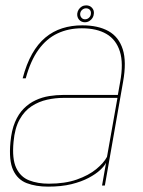

<svg xmlns="http://www.w3.org/2000/svg" viewBox="-20 -692 533 716"><path d="M159.5 4Q209 4 246.5 -5.2Q284 -14.5 310.8 -28.8Q337.5 -43 353.5 -58Q369.5 -73 375.5 -85L360.5 0H371L439 -387Q452.5 -462 437.8 -508.2Q423 -554.5 384.5 -576Q346 -597.5 287 -597.5Q246.5 -597.5 212 -586.5Q177.5 -575.5 149.2 -552Q121 -528.5 99.8 -491Q78.5 -453.5 64.5 -400H76Q94 -466 123.8 -507Q153.5 -548 194.2 -567.2Q235 -586.5 285.5 -586.5Q340.5 -586.5 376.8 -565.5Q413 -544.5 427 -500.2Q441 -456 428 -386L419.5 -338H217Q190.5 -338 163.8 -333.8Q137 -329.5 112.8 -318.2Q88.5 -307 68.8 -287.2Q49 -267.5 36 -236.8Q23 -206 19 -162Q12.5 -93.5 29 -57.8Q45.5 -22 79.8 -9Q114 4 159.5 4ZM162 -7Q120.5 -7 88.5 -19.5Q56.5 -32 40.5 -65.8Q24.5 -99.5 30.5 -163Q35 -214 53 -246.2Q71 -278.5 98 -296Q125 -313.5 155.8 -320.2Q186.5 -327 216.5 -327H418L379 -107Q367 -84.5 338.8 -61.2Q310.5 -38 266.5 -22.5Q222.5 -7 162 -7ZM296.5 -609Q305.5 -609 313 -613.5Q320.5 -618 325 -625.2Q329.5 -632.5 330 -641Q331.5 -653.5 323.2 -662.8Q315 -672 301.5 -672Q292.5 -672 285.2 -667.8Q278 -663.5 273.5 -656.5Q269 -649.5 268 -641Q267 -627.5 275.2 -618.2Q283.5 -609 296.5 -609ZM297 -620Q289 -620 283.8 -626Q278.5 -632 279 -641Q280 -650 286.5 -655.5Q293 -661 301 -661Q309.5 -661 314.8 -655.5Q320 -650 319 -641Q318.5 -632 312 -626Q305.5 -620 297 -620Z"/></svg>

Font: Anybody Thin
Style: Italic
Weight: 100
Italic angle: -10°
Designer: Tyler Finck
Foundry: Etcetera Type Company
Version: Version 1.114;gftools[0.9.25]